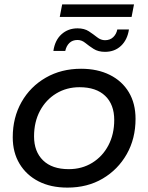

<svg xmlns="http://www.w3.org/2000/svg" viewBox="-20 -848 675 874"><path d="M287 6Q211 6 155.5 -22.5Q100 -51 69 -102.5Q38 -154 38 -223Q38 -313 78 -383.5Q118 -454 188.5 -494.5Q259 -535 349 -535Q424 -535 480 -507Q536 -479 566.5 -428Q597 -377 597 -307Q597 -217 557 -146.5Q517 -76 447.5 -35Q378 6 287 6ZM293 -78Q353 -78 400 -107Q447 -136 473.5 -186.5Q500 -237 500 -302Q500 -372 459 -411.5Q418 -451 342 -451Q283 -451 236 -422.5Q189 -394 162 -343.5Q135 -293 135 -227Q135 -158 176 -118Q217 -78 293 -78ZM458 -612Q427 -612 406 -625.5Q385 -639 368.5 -652.5Q352 -666 333 -666Q310 -666 296 -652.5Q282 -639 277 -616H223Q230 -665 260 -692Q290 -719 333 -719Q364 -719 384.5 -705.5Q405 -692 422 -678.5Q439 -665 458 -665Q481 -665 495.5 -679Q510 -693 514 -714H567Q560 -667 531 -639.5Q502 -612 458 -612ZM252 -771 263 -828H590L579 -771Z"/></svg>

Font: MOST Montserrat Medium
Style: Italic
Weight: 500
Italic angle: -11.3°
Designer: Julieta Ulanovsky
Foundry: Julieta Ulanovsky
Version: Version 8.000;March 11, 2024;FontCreator 15.0.0.2926 64-bit